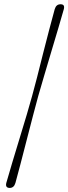

<svg xmlns="http://www.w3.org/2000/svg" viewBox="-20 -773 328 921"><path d="M134 -312.5Q144 -347.5 157.5 -401Q171 -454.5 186.2 -514.8Q201.5 -575 216.2 -631.2Q231 -687.5 242.5 -729Q249.5 -753 271 -752.5Q292.5 -752.5 286 -728.5Q276 -693 259.8 -638.2Q243.5 -583.5 225.2 -522.2Q207 -461 190.5 -405.2Q174 -349.5 163.5 -312.5Q153 -275 138.5 -219Q124 -163 108.2 -102Q92.5 -41 78.2 14Q64 69 54 104.5Q47 129 25.5 128.5Q4 127.5 10.5 103.5Q22 62.5 39 6.2Q56 -50 74.2 -110Q92.5 -170 108.5 -223.5Q124.5 -277 134 -312.5Z"/></svg>

Font: Fraunces 72pt S000
Style: Italic
Weight: 400
Italic angle: -16°
Version: Version 1.000; ttfautohint (v1.8.3)